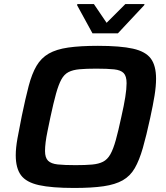

<svg xmlns="http://www.w3.org/2000/svg" viewBox="-20 -923 822 951"><path d="M347 8Q236 8 173 -6Q110 -20 84 -55Q58 -90 58 -154Q58 -190 66.5 -237.5Q75 -285 88 -349Q106 -436 122 -497Q138 -558 161 -597Q184 -636 221.5 -657.5Q259 -679 318 -687.5Q377 -696 465 -696Q576 -696 638.5 -682Q701 -668 727 -633Q753 -598 753 -533Q753 -496 745.5 -449.5Q738 -403 724 -339Q705 -251 687.5 -190Q670 -129 647.5 -90Q625 -51 588 -30Q551 -9 493 -0.5Q435 8 347 8ZM354 -105Q404 -105 436.5 -108Q469 -111 490.5 -122Q512 -133 526.5 -158.5Q541 -184 553.5 -229Q566 -274 581 -344Q594 -401 600.5 -442Q607 -483 607 -511Q607 -546 592.5 -561Q578 -576 545 -579.5Q512 -583 457 -583Q407 -583 374 -580Q341 -577 319.5 -566Q298 -555 284 -529.5Q270 -504 257.5 -459Q245 -414 230 -344Q222 -305 215.5 -274Q209 -243 206 -218.5Q203 -194 203 -175Q203 -142 218 -127Q233 -112 266 -108.5Q299 -105 354 -105ZM438 -758 362 -897 363 -903H445L508 -810L601 -903H696L694 -897L564 -758Z"/></svg>

Font: Saira SemiExpanded SemiBold
Style: Italic
Weight: 600
Width: 6
Italic angle: -12°
Designer: Hector Gatti with collaboration of the Omnibus-Type team
Foundry: Omnibus-Type
Version: Version 1.101